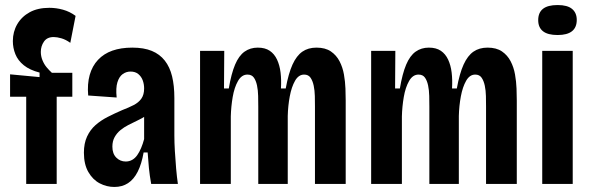

<svg xmlns="http://www.w3.org/2000/svg" viewBox="-20 -730 2346 762"><path d="M84 0V-346H20V-435L137 -424V-442Q98 -452 74.5 -471Q51 -490 41 -515Q31 -540 31 -567Q31 -604 48.5 -634Q66 -664 98 -681.5Q130 -699 176 -699Q203 -699 230 -691.5Q257 -684 280 -667L259 -560Q241 -573 223.5 -578Q206 -583 193 -583Q167 -583 154.5 -565Q142 -547 142 -524Q142 -507 148.5 -491Q155 -475 165 -463Q175 -451 186 -441H267V-346H205V0Z M434 12Q403 12 375.5 -2.5Q348 -17 330.5 -47.5Q313 -78 313 -124Q313 -161 325.5 -188Q338 -215 359 -233.5Q380 -252 407.5 -266Q435 -280 465 -293Q491 -303 510.5 -313Q530 -323 541 -338.5Q552 -354 552 -379Q552 -396 546.5 -411Q541 -426 529 -436Q517 -446 498 -446Q481 -446 467 -436Q453 -426 446 -403.5Q439 -381 443 -343L330 -351Q326 -397 336 -432.5Q346 -468 369 -492.5Q392 -517 426 -529Q460 -541 505 -541Q551 -541 582.5 -528Q614 -515 634 -489.5Q654 -464 663 -427Q672 -390 672 -341V-192Q672 -165 674 -130.5Q676 -96 679 -61.5Q682 -27 686 0H580Q574 -33 571 -63Q568 -93 566 -125H550Q542 -79 526.5 -48.5Q511 -18 488 -3Q465 12 434 12ZM479 -89Q493 -89 504.5 -95.5Q516 -102 524.5 -114Q533 -126 540 -142.5Q547 -159 552 -178V-293L584 -294Q574 -280 558.5 -270Q543 -260 525 -251.5Q507 -243 489.5 -234Q472 -225 458 -213.5Q444 -202 435 -186Q426 -170 426 -148Q426 -120 441.5 -104.5Q457 -89 479 -89Z M774 0V-347V-528H870L869 -379H888Q898 -438 913 -473.5Q928 -509 950.5 -525Q973 -541 1003 -541Q1032 -541 1050.5 -528.5Q1069 -516 1079.5 -493.5Q1090 -471 1093.5 -442Q1097 -413 1095 -379H1114Q1125 -439 1141 -474Q1157 -509 1180 -525Q1203 -541 1236 -541Q1271 -541 1293 -526Q1315 -511 1327.5 -487Q1340 -463 1345 -434.5Q1350 -406 1351 -378.5Q1352 -351 1352 -331V0H1230V-307Q1230 -327 1229.5 -349Q1229 -371 1225 -390Q1221 -409 1212.5 -421.5Q1204 -434 1187 -434Q1165 -434 1151 -409.5Q1137 -385 1130 -347.5Q1123 -310 1122 -270V0H1005V-306Q1005 -327 1004.5 -349.5Q1004 -372 1000 -391Q996 -410 987.5 -422Q979 -434 962 -434Q939 -434 924.5 -408.5Q910 -383 903.5 -345Q897 -307 896 -268V0Z M1453 0V-347V-528H1549L1548 -379H1567Q1577 -438 1592 -473.5Q1607 -509 1629.5 -525Q1652 -541 1682 -541Q1711 -541 1729.5 -528.5Q1748 -516 1758.5 -493.5Q1769 -471 1772.5 -442Q1776 -413 1774 -379H1793Q1804 -439 1820 -474Q1836 -509 1859 -525Q1882 -541 1915 -541Q1950 -541 1972 -526Q1994 -511 2006.5 -487Q2019 -463 2024 -434.5Q2029 -406 2030 -378.5Q2031 -351 2031 -331V0H1909V-307Q1909 -327 1908.5 -349Q1908 -371 1904 -390Q1900 -409 1891.5 -421.5Q1883 -434 1866 -434Q1844 -434 1830 -409.5Q1816 -385 1809 -347.5Q1802 -310 1801 -270V0H1684V-306Q1684 -327 1683.5 -349.5Q1683 -372 1679 -391Q1675 -410 1666.5 -422Q1658 -434 1641 -434Q1618 -434 1603.5 -408.5Q1589 -383 1582.5 -345Q1576 -307 1575 -268V0Z M2132 0V-528H2253V0ZM2193 -591Q2154 -591 2135 -606Q2116 -621 2116 -650Q2116 -680 2135 -695Q2154 -710 2193 -710Q2232 -710 2250.5 -694.5Q2269 -679 2269 -651Q2269 -621 2250 -606Q2231 -591 2193 -591Z"/></svg>

Font: Bricolage Grotesque Condensed SemiBold
Style: Regular
Weight: 600
Width: 3
Designer: Mathieu Triay
Foundry: Atelier Triay
Version: Version 1.000;gftools[0.9.30]